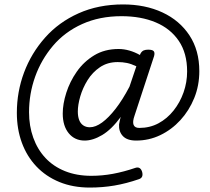

<svg xmlns="http://www.w3.org/2000/svg" viewBox="-20 -688 949 866"><path d="M263 -176Q263 -219 279 -269.5Q295 -320 326.5 -365Q358 -410 405 -438.5Q452 -467 515 -467Q539 -467 563.5 -460Q588 -453 611 -440L614 -447Q620 -457 628 -460.5Q636 -464 648 -464Q668 -464 673.5 -457Q679 -450 675 -435L587 -167Q577 -139 582.5 -125Q588 -111 608 -111Q656 -111 695 -132Q734 -153 763 -189.5Q792 -226 808 -271.5Q824 -317 824 -366Q824 -448 786.5 -503.5Q749 -559 682.5 -587Q616 -615 528 -615Q429 -615 350.5 -579.5Q272 -544 219 -481.5Q166 -419 138.5 -342Q111 -265 111 -182Q111 -120 130 -67Q149 -14 185 24.5Q221 63 273.5 84Q326 105 392 105Q441 105 489.5 96Q538 87 591 69Q613 62 621 87Q628 113 607 120Q549 140 495.5 149Q442 158 385 158Q309 158 248 133Q187 108 144 62.5Q101 17 78.5 -44.5Q56 -106 56 -179Q56 -274 88.5 -361Q121 -448 183 -518Q245 -588 334.5 -628Q424 -668 535 -668Q635 -668 712.5 -632Q790 -596 834.5 -528.5Q879 -461 879 -367Q879 -302 856 -245.5Q833 -189 793.5 -146Q754 -103 703 -78.5Q652 -54 594 -54Q553 -54 534 -74.5Q515 -95 517 -127Q519 -136 520.5 -144.5Q522 -153 525 -161Q483 -104 441 -79Q399 -54 362 -54Q317 -54 290 -87Q263 -120 263 -176ZM331 -185Q331 -163 337 -147Q343 -131 355.5 -122.5Q368 -114 385 -114Q411 -114 440.5 -135.5Q470 -157 501.5 -197.5Q533 -238 564 -297L595 -389Q572 -400 552.5 -404Q533 -408 511 -408Q465 -408 431 -385Q397 -362 375 -326.5Q353 -291 342 -253Q331 -215 331 -185Z"/></svg>

Font: Playwrite CU Light
Style: Regular
Weight: 300
Designer: Veronika Burian, José Scaglione
Foundry: TypeTogether
Version: Version 1.002